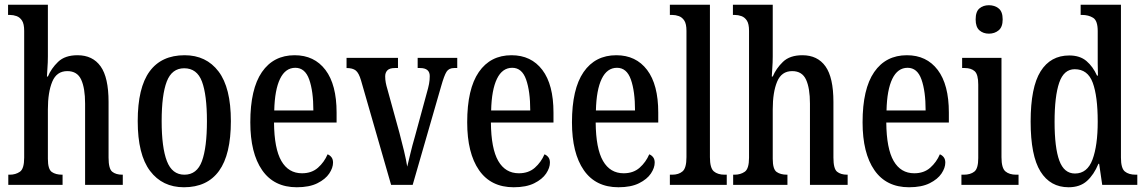

<svg xmlns="http://www.w3.org/2000/svg" viewBox="-20 -780 4832 810"><path d="M15 0V-43H21Q46 -43 64 -55.5Q82 -68 82 -115V-650Q82 -679 73 -693Q64 -707 50 -712Q36 -717 22 -717H14V-760H182V-542Q182 -516 180 -490.5Q178 -465 178 -457H182Q196 -491 225 -519Q254 -547 307 -547Q371 -547 404.5 -500Q438 -453 438 -350V-115Q438 -68 453.5 -55.5Q469 -43 496 -43H498V0H339V-343Q339 -408 322.5 -444Q306 -480 264 -480Q219 -480 200.5 -435.5Q182 -391 182 -319V-110Q182 -66 198.5 -54.5Q215 -43 242 -43H244V0Z M756 10Q665 10 613 -59Q561 -128 561 -269Q561 -410 611 -478.5Q661 -547 759 -547Q850 -547 902 -478.5Q954 -410 954 -269Q954 -128 904 -59Q854 10 756 10ZM758 -43Q811 -43 832 -100.5Q853 -158 853 -269Q853 -380 832 -436Q811 -492 757 -492Q705 -492 683.5 -436Q662 -380 662 -269Q662 -158 684 -100.5Q706 -43 758 -43Z M1232 10Q1136 10 1086 -62Q1036 -134 1036 -264Q1036 -405 1085 -476Q1134 -547 1223 -547Q1306 -547 1353 -485Q1400 -423 1400 -305V-263H1136Q1137 -153 1167 -101Q1197 -49 1254 -49Q1295 -49 1321.5 -72.5Q1348 -96 1362 -129Q1372 -125 1378.5 -116.5Q1385 -108 1385 -94Q1385 -72 1369 -48Q1353 -24 1319 -7Q1285 10 1232 10ZM1302 -314Q1302 -395 1284.5 -444.5Q1267 -494 1226 -494Q1184 -494 1161.5 -447.5Q1139 -401 1137 -314Z M1503 -441Q1494 -472 1481 -482.5Q1468 -493 1442 -493V-536H1659V-493H1646Q1624 -493 1614.5 -483.5Q1605 -474 1605 -458Q1605 -444 1607.5 -431Q1610 -418 1614 -405L1665 -220Q1675 -183 1684.5 -143Q1694 -103 1698 -77Q1703 -97 1711 -131Q1719 -165 1731 -206L1780 -386Q1787 -410 1790 -426Q1793 -442 1793 -459Q1793 -493 1752 -493H1742V-536H1909V-493H1896Q1874 -493 1864 -477.5Q1854 -462 1841 -416L1721 0H1630Z M2147 10Q2051 10 2001 -62Q1951 -134 1951 -264Q1951 -405 2000 -476Q2049 -547 2138 -547Q2221 -547 2268 -485Q2315 -423 2315 -305V-263H2051Q2052 -153 2082 -101Q2112 -49 2169 -49Q2210 -49 2236.5 -72.5Q2263 -96 2277 -129Q2287 -125 2293.5 -116.5Q2300 -108 2300 -94Q2300 -72 2284 -48Q2268 -24 2234 -7Q2200 10 2147 10ZM2217 -314Q2217 -395 2199.5 -444.5Q2182 -494 2141 -494Q2099 -494 2076.5 -447.5Q2054 -401 2052 -314Z M2589 10Q2493 10 2443 -62Q2393 -134 2393 -264Q2393 -405 2442 -476Q2491 -547 2580 -547Q2663 -547 2710 -485Q2757 -423 2757 -305V-263H2493Q2494 -153 2524 -101Q2554 -49 2611 -49Q2652 -49 2678.5 -72.5Q2705 -96 2719 -129Q2729 -125 2735.5 -116.5Q2742 -108 2742 -94Q2742 -72 2726 -48Q2710 -24 2676 -7Q2642 10 2589 10ZM2659 -314Q2659 -395 2641.5 -444.5Q2624 -494 2583 -494Q2541 -494 2518.5 -447.5Q2496 -401 2494 -314Z M2806 0V-43H2816Q2843 -43 2859.5 -57Q2876 -71 2876 -117V-650Q2876 -679 2867 -693Q2858 -707 2844 -712Q2830 -717 2816 -717H2806V-760H2975V-117Q2975 -71 2991.5 -57Q3008 -43 3037 -43H3046V0Z M3073 0V-43H3079Q3104 -43 3122 -55.5Q3140 -68 3140 -115V-650Q3140 -679 3131 -693Q3122 -707 3108 -712Q3094 -717 3080 -717H3072V-760H3240V-542Q3240 -516 3238 -490.5Q3236 -465 3236 -457H3240Q3254 -491 3283 -519Q3312 -547 3365 -547Q3429 -547 3462.5 -500Q3496 -453 3496 -350V-115Q3496 -68 3511.5 -55.5Q3527 -43 3554 -43H3556V0H3397V-343Q3397 -408 3380.5 -444Q3364 -480 3322 -480Q3277 -480 3258.5 -435.5Q3240 -391 3240 -319V-110Q3240 -66 3256.5 -54.5Q3273 -43 3300 -43H3302V0Z M3815 10Q3719 10 3669 -62Q3619 -134 3619 -264Q3619 -405 3668 -476Q3717 -547 3806 -547Q3889 -547 3936 -485Q3983 -423 3983 -305V-263H3719Q3720 -153 3750 -101Q3780 -49 3837 -49Q3878 -49 3904.5 -72.5Q3931 -96 3945 -129Q3955 -125 3961.5 -116.5Q3968 -108 3968 -94Q3968 -72 3952 -48Q3936 -24 3902 -7Q3868 10 3815 10ZM3885 -314Q3885 -395 3867.5 -444.5Q3850 -494 3809 -494Q3767 -494 3744.5 -447.5Q3722 -401 3720 -314Z M4152 -638Q4128 -638 4112 -652Q4096 -666 4096 -698Q4096 -731 4112 -744.5Q4128 -758 4152 -758Q4176 -758 4193 -744.5Q4210 -731 4210 -698Q4210 -666 4193 -652Q4176 -638 4152 -638ZM4036 0V-43H4046Q4074 -43 4090.5 -56Q4107 -69 4107 -113V-423Q4107 -466 4092 -479.5Q4077 -493 4050 -493H4039V-536H4205V-117Q4205 -71 4221.5 -57Q4238 -43 4267 -43H4277V0Z M4488 10Q4411 10 4369.5 -56.5Q4328 -123 4328 -267Q4328 -412 4370 -479Q4412 -546 4491 -546Q4536 -546 4563.5 -522.5Q4591 -499 4608 -461H4612Q4611 -484 4611 -511.5Q4611 -539 4611 -567V-649Q4611 -693 4591.5 -705Q4572 -717 4545 -717H4539V-760H4709V-115Q4709 -70 4725.5 -56.5Q4742 -43 4771 -43H4778V0H4630L4617 -89H4614Q4595 -43 4565.5 -16.5Q4536 10 4488 10ZM4515 -48Q4567 -48 4589 -107Q4611 -166 4611 -267Q4611 -374 4590 -431Q4569 -488 4514 -488Q4468 -488 4448.5 -431Q4429 -374 4429 -266Q4429 -157 4449 -102.5Q4469 -48 4515 -48Z"/></svg>

Font: Noto Serif Myanmar ExtraCondensed Medium
Style: Regular
Weight: 500
Width: 2
Designer: Ben Mitchell and the Monotype Design Team
Foundry: Monotype Imaging Inc.
Version: Version 2.106; ttfautohint (v1.8.4.7-5d5b)